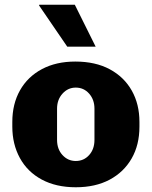

<svg xmlns="http://www.w3.org/2000/svg" viewBox="-20 -781 640 811"><path d="M300 10Q217 10 156.5 -22.5Q96 -55 64 -113.5Q32 -172 32 -246V-266Q32 -342 64.5 -399.5Q97 -457 157 -489Q217 -521 298 -521Q383 -521 443.5 -488.5Q504 -456 536.5 -398.5Q569 -341 569 -266V-246Q569 -169 536 -111.5Q503 -54 443 -22Q383 10 300 10ZM300 -101Q334 -101 356.5 -126Q379 -151 379 -190V-322Q379 -360 356.5 -385.5Q334 -411 300 -411Q267 -411 244 -385.5Q221 -360 221 -322V-190Q221 -151 244 -126Q267 -101 300 -101ZM264 -584 145 -758 146 -761H296L384 -584Z"/></svg>

Font: Chivo Mono ExtraBold
Style: Regular
Weight: 800
Monospace: yes
Designer: Hector Gatti
Foundry: Omnibus-Type
Version: Version 1.008